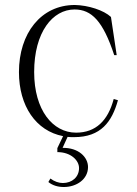

<svg xmlns="http://www.w3.org/2000/svg" viewBox="-20 -535 548 770"><path d="M277 15C385 15 429 -47 453 -133L436 -138C413 -51 364 -3 285 -3C192 -3 117 -93 117 -246C117 -406 191 -497 279 -497C347 -497 393 -451 438 -314H448L425 -467C396 -494 334 -514 280 -515C144 -515 56 -401 56 -246C56 -110 124 -10 233 11L210 59V75C264 75 297 108 297 139C297 175 269 199 232 199C216 199 198 193 182 181L174 195C191 209 213 215 236 215C287 215 333 184 333 135C333 95 295 57 231 58L251 14C259 15 268 15 277 15Z"/></svg>

Font: Sprat Condensed Light
Style: Regular
Weight: 300
Width: 3
Designer: Ethan Nakache
Foundry: Collletttivo
Version: Version 2.000;Glyphs 3.2 (3217)